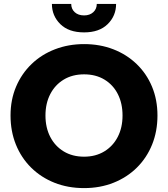

<svg xmlns="http://www.w3.org/2000/svg" viewBox="-20 -942 861 984"><path d="M246 -922H345Q345 -896 363 -879.5Q381 -863 411 -863Q440 -863 458 -879.5Q476 -896 476 -922H575Q575 -861 532 -818.5Q489 -776 411 -776Q332 -776 289 -818.5Q246 -861 246 -922ZM34 -350Q34 -431 62.5 -498Q91 -565 142 -614Q193 -663 262 -689.5Q331 -716 411 -716Q492 -716 560.5 -689.5Q629 -663 680 -614Q731 -565 759 -498Q787 -431 787 -350Q787 -269 759.5 -201Q732 -133 681.5 -83Q631 -33 562 -5.5Q493 22 411 22Q328 22 259 -5.5Q190 -33 139.5 -83Q89 -133 61.5 -201Q34 -269 34 -350ZM213 -350Q213 -288 237.5 -240.5Q262 -193 306.5 -166Q351 -139 411 -139Q470 -139 514.5 -166Q559 -193 583.5 -240.5Q608 -288 608 -350Q608 -412 584 -459.5Q560 -507 515.5 -534Q471 -561 411 -561Q351 -561 306.5 -534Q262 -507 237.5 -459.5Q213 -412 213 -350Z"/></svg>

Font: Jost*
Style: Bold
Weight: 700
Version: Version 3.7